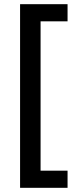

<svg xmlns="http://www.w3.org/2000/svg" viewBox="-20 -738 368 918"><path d="M303 160V78H174V-636H303V-718H76V160Z"/></svg>

Font: Noto Sans Canadian Aboriginal Medium
Style: Regular
Weight: 500
Designer: Monotype Design Team, Typotheque's Kevin King
Foundry: Monotype Imaging Inc.
Version: Version 2.004